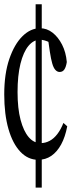

<svg xmlns="http://www.w3.org/2000/svg" viewBox="-23 -751 342 887"><path d="M169.9 115.7H141.6V-731.4H169.9ZM161.6 -567.4Q132.3 -567.4 108.6 -539.1Q85 -510.7 71.5 -456.5Q58.1 -402.3 58.1 -325.7Q58.1 -250 72 -197.5Q85.9 -145 109.6 -117.4Q133.3 -89.8 165 -89.8Q186.5 -89.8 206.3 -100.3Q226.1 -110.8 242.2 -132.1Q258.3 -153.3 270 -183.1L287.6 -167.5Q278.3 -118.2 259.5 -83.7Q240.7 -49.3 214.1 -31Q187.5 -12.7 153.3 -12.7Q106.4 -12.7 71 -50Q35.6 -87.4 16.1 -155Q-3.4 -222.7 -3.4 -314.9Q-3.4 -410.2 20 -478.5Q43.5 -546.9 80.8 -583.7Q118.2 -620.6 161.6 -620.6Q193.4 -620.6 219.5 -600.3Q245.6 -580.1 263.7 -544.9Q281.7 -509.8 285.6 -464.4Q282.2 -441.9 274.4 -430.2Q266.6 -418.5 252.4 -418.5Q241.7 -418.5 232.9 -428Q224.1 -437.5 218.3 -458Q212.4 -478.5 207.5 -510.7L197.3 -581.5L231 -537.6Q219.2 -548.3 207 -554.7Q194.8 -561 183.1 -564.2Q171.4 -567.4 161.6 -567.4Z"/></svg>

Font: Scarab Serif
Style: Condensed
Weight: 400
Designer: John Roberts
Foundry: Scarab
Version: 1.0